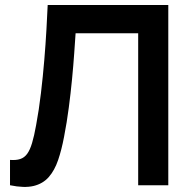

<svg xmlns="http://www.w3.org/2000/svg" viewBox="-20 -740 762 767"><path d="M20 0V-101.2Q44.2 -99.3 60.6 -104.7Q77.1 -110 88.4 -125.3Q99.7 -140.6 108.1 -168.7Q116.6 -196.8 124.3 -240.2Q135.8 -301.8 143.6 -368.3Q151.5 -434.9 156.9 -499.8Q162.3 -564.8 165.5 -621.7Q168.7 -678.6 170.5 -720H652.3V0H532V-607.2H282Q279.7 -573.2 276.4 -526Q273.1 -478.8 267.8 -423.8Q262.5 -368.8 254.8 -310Q247.2 -251.2 236 -194Q226.2 -141.8 212.2 -100.7Q198.2 -59.5 174.9 -32.8Q151.5 -6.1 114.2 2.9Q76.9 11.8 20 0Z"/></svg>

Font: Manrope Variable Light
Style: Regular
Weight: 200
Designer: Mikhail Sharanda
Foundry: Mikhail Sharanda
Version: Version 4.505